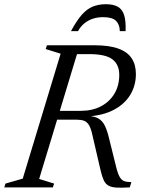

<svg xmlns="http://www.w3.org/2000/svg" viewBox="-40 -890 678 912"><path d="M343.5 -363.5Q398.5 -363.5 439.5 -385Q480.5 -406.5 503.5 -445Q526.5 -483.5 526.5 -534.5Q526.5 -583 494.2 -608Q462 -633 383 -633H259L274 -675H407.5Q478.5 -675 522 -659.2Q565.5 -643.5 585.5 -613Q605.5 -582.5 605.5 -538Q605.5 -484 579 -440Q552.5 -396 501.5 -368.8Q450.5 -341.5 376.5 -337V-339.5Q409 -338 428 -326.8Q447 -315.5 458 -293Q469 -270.5 477.5 -235L511.5 -98Q519.5 -65 528.5 -49.5Q537.5 -34 550.5 -29.5Q563.5 -25 584 -25L576.5 0Q537 2.5 512.8 1Q488.5 -0.5 474.5 -8.8Q460.5 -17 452.5 -34.5Q444.5 -52 437.5 -82L398 -252.5Q391.5 -282 382 -296.8Q372.5 -311.5 359 -316.5Q345.5 -321.5 324.5 -321.5H165.5L177.5 -363.5ZM146 -40 217 -18 211 0H-19.5L-14 -18L68 -41.5L248 -635L177 -657L183 -675H338.5ZM450 -808.5Q423 -808.5 400.2 -800.8Q377.5 -793 360 -778.5Q342.5 -764 330.5 -742H297Q324 -792 348.5 -819.8Q373 -847.5 400.8 -858.8Q428.5 -870 463 -870Q498.5 -870 520 -857.8Q541.5 -845.5 550 -817.2Q558.5 -789 556.5 -742H529Q529 -773 511.2 -790.8Q493.5 -808.5 450 -808.5Z"/></svg>

Font: Newsreader 24pt
Style: Italic
Weight: 400
Italic angle: -17°
Designer: Hugues Gentile
Foundry: Production Type
Version: Version 1.003